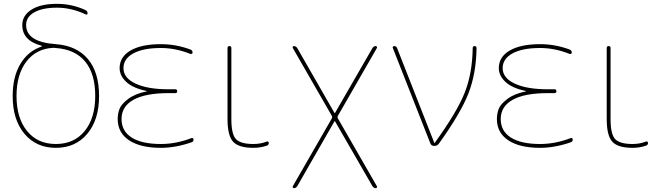

<svg xmlns="http://www.w3.org/2000/svg" viewBox="-20 -760 3476 1000"><path d="M259 -511Q169 -507 117.5 -439.5Q66 -372 66 -260Q66 -145 121 -77.5Q176 -10 271 -10Q366 -10 421 -77.5Q476 -145 476 -260Q476 -376 423.5 -439.5Q371 -503 270 -510Q268 -510 264 -510.5Q260 -511 259 -511ZM195 -517Q201 -520 196 -522Q96 -548 96 -630Q96 -679 143.5 -709.5Q191 -740 276 -740Q356 -740 426 -707Q436 -702 436 -691Q436 -681 426 -685Q353 -720 276 -720Q202 -720 159 -696Q116 -672 116 -630Q116 -541 271 -530Q379 -522 437.5 -453Q496 -384 496 -260Q496 -136 434.5 -63Q373 10 271 10Q169 10 107.5 -63Q46 -136 46 -260Q46 -359 85.5 -426Q125 -493 195 -517Z M744 -284Q745 -284 745 -285Q745 -286 744 -286Q672 -301 637.5 -333.5Q603 -366 603 -405Q603 -464 660 -497Q717 -530 818 -530Q897 -530 972 -502Q983 -498 983 -486Q983 -482 979.5 -480Q976 -478 972 -479Q895 -510 818 -510Q726 -510 674.5 -482Q623 -454 623 -405Q623 -354 686 -324.5Q749 -295 858 -295H893Q903 -295 903 -285Q903 -275 893 -275H858Q738 -275 675.5 -240.5Q613 -206 613 -140Q613 -77 666 -43.5Q719 -10 818 -10Q897 -10 978 -41Q982 -42 985 -40Q988 -38 988 -34Q988 -22 978 -19Q894 10 818 10Q711 10 652 -29.5Q593 -69 593 -140Q593 -168 602.5 -193Q612 -218 648 -245Q684 -272 744 -284Z M1300 10Q1223 10 1194 -22Q1165 -54 1165 -140V-510Q1165 -520 1175 -520Q1185 -520 1185 -510V-140Q1185 -60 1209.5 -35Q1234 -10 1300 -10Q1338 -10 1370 -23Q1374 -24 1377 -22Q1380 -20 1380 -16Q1380 -5 1371 -2Q1338 10 1300 10Z M1505 210 1708 -143Q1712 -150 1708 -157L1505 -510Q1503 -513 1505 -516.5Q1507 -520 1511 -520Q1521 -520 1528 -510L1722 -172Q1722 -171 1724 -171Q1725 -171 1725 -172L1920 -510Q1927 -520 1937 -520Q1941 -520 1943 -516.5Q1945 -513 1943 -510L1740 -157Q1736 -150 1740 -143L1943 210Q1945 213 1943 216.5Q1941 220 1937 220Q1927 220 1920 210L1725 -128Q1725 -129 1724 -129Q1722 -129 1722 -128L1528 210Q1521 220 1511 220Q1507 220 1505 216.5Q1503 213 1505 210Z M2221 -14 2026 -510Q2024 -514 2026.5 -517Q2029 -520 2033 -520Q2044 -520 2048 -510L2242 -16Q2242 -15 2243 -15Q2245 -15 2245 -17Q2360 -176 2400 -276.5Q2440 -377 2442 -509Q2442 -520 2452 -520Q2462 -520 2462 -509Q2460 -377 2420 -274Q2380 -171 2266 -12Q2258 0 2242 0Q2226 0 2221 -14Z M2719 -284Q2720 -284 2720 -285Q2720 -286 2719 -286Q2647 -301 2612.5 -333.5Q2578 -366 2578 -405Q2578 -464 2635 -497Q2692 -530 2793 -530Q2872 -530 2947 -502Q2958 -498 2958 -486Q2958 -482 2954.5 -480Q2951 -478 2947 -479Q2870 -510 2793 -510Q2701 -510 2649.5 -482Q2598 -454 2598 -405Q2598 -354 2661 -324.5Q2724 -295 2833 -295H2868Q2878 -295 2878 -285Q2878 -275 2868 -275H2833Q2713 -275 2650.5 -240.5Q2588 -206 2588 -140Q2588 -77 2641 -43.5Q2694 -10 2793 -10Q2872 -10 2953 -41Q2957 -42 2960 -40Q2963 -38 2963 -34Q2963 -22 2953 -19Q2869 10 2793 10Q2686 10 2627 -29.5Q2568 -69 2568 -140Q2568 -168 2577.5 -193Q2587 -218 2623 -245Q2659 -272 2719 -284Z M3275 10Q3198 10 3169 -22Q3140 -54 3140 -140V-510Q3140 -520 3150 -520Q3160 -520 3160 -510V-140Q3160 -60 3184.5 -35Q3209 -10 3275 -10Q3313 -10 3345 -23Q3349 -24 3352 -22Q3355 -20 3355 -16Q3355 -5 3346 -2Q3313 10 3275 10Z"/></svg>

Font: Rounded Mplus 1c Thin
Style: Regular
Weight: 250
Version: Version 1.059.20150529